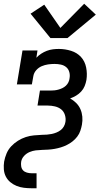

<svg xmlns="http://www.w3.org/2000/svg" viewBox="-22 -799 542 1024"><path d="M146 205Q126 205 105.5 202.5Q85 200 66.5 192.5Q48 185 33 172.5Q18 160 9 142.5Q0 125 -1.5 104Q-3 83 0 63Q4 41 13 19.5Q22 -2 38 -19Q54 -36 74 -48.5Q94 -61 115.5 -68Q137 -75 159 -77Q181 -79 203 -80H204Q216 -80 228.5 -81Q241 -82 253.5 -84.5Q266 -87 278.5 -92Q291 -97 301.5 -105Q312 -113 318.5 -124.5Q325 -136 327 -149Q330 -168 324 -186.5Q318 -205 304 -216Q290 -227 271 -231.5Q252 -236 233 -236H178L191 -316H246Q257 -316 267.5 -317Q278 -318 289 -321Q300 -324 310.5 -329Q321 -334 329.5 -342Q338 -350 343 -360.5Q348 -371 349 -382Q352 -399 347.5 -415Q343 -431 331 -441Q319 -451 302.5 -454.5Q286 -458 269 -458Q252 -458 234.5 -455.5Q217 -453 200.5 -446Q184 -439 171.5 -425Q159 -411 156 -394L148 -349H68L98 -530H178L172 -491Q183 -503 197.5 -512.5Q212 -522 228 -528Q244 -534 260 -536Q276 -538 292 -538Q325 -538 357 -528Q389 -518 410 -495Q431 -472 437.5 -439Q444 -406 439 -373Q436 -356 429.5 -340Q423 -324 411 -311Q399 -298 384 -289Q369 -280 352 -274Q370 -264 384.5 -249.5Q399 -235 407 -216.5Q415 -198 417 -177Q419 -156 415 -134Q412 -118 406.5 -101.5Q401 -85 390 -70.5Q379 -56 365 -45Q351 -34 335 -26Q319 -18 302.5 -13Q286 -8 269 -5Q252 -2 235.5 -1Q219 0 202 0.5Q185 1 168.5 3Q152 5 135.5 12Q119 19 106.5 32.5Q94 46 91 63Q89 75 91 88Q93 101 101 109.5Q109 118 121.5 121.5Q134 125 146 125H173V205ZM247 -596 141 -726 214 -774 300 -650 427 -779 489 -721 338 -596Z"/></svg>

Font: Iosevka Curly Slab MdObl
Style: Regular
Weight: 500
Italic angle: -9°
Monospace: yes
Designer: Belleve Invis
Foundry: Belleve Invis
Version: Version 11.0.0; ttfautohint (v1.8.3)